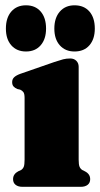

<svg xmlns="http://www.w3.org/2000/svg" viewBox="-20 -722 386 742"><path d="M284 -464V-105Q284 -85.5 287.5 -77.5Q291 -69.5 298 -65L308 -60Q318 -55 323.2 -47.5Q328.5 -40 328.5 -29.5Q328.5 -15.5 318.8 -7.8Q309 0 292 0H67Q50 0 40.2 -7.8Q30.5 -15.5 30.5 -29.5Q30.5 -40 35.8 -47.5Q41 -55 50.5 -60L61.5 -65Q68.5 -69.5 71.8 -77.5Q75 -85.5 75 -105V-343.5Q75 -359.5 70.5 -365.8Q66 -372 58 -375.5L47 -378Q37.5 -382 32.2 -388Q27 -394 27 -404.5Q27 -416 34.5 -423.2Q42 -430.5 58 -436.5L190.5 -482.5Q211.5 -489.5 224 -492.8Q236.5 -496 251.5 -496Q266 -496 275 -487Q284 -478 284 -464ZM80.4 -523Q44.8 -523 23.8 -546.8Q2.8 -570.5 2.8 -611.5Q2.8 -653.5 23.8 -677.5Q44.8 -701.5 80.4 -701.5Q116.4 -701.5 137.2 -677.5Q158 -653.5 158 -611.5Q158 -571 137.2 -547Q116.4 -523 80.4 -523ZM268 -523Q232.4 -523 211.2 -546.8Q190 -570.5 190 -611.5Q190 -653 211.2 -677.2Q232.4 -701.5 268 -701.5Q304.8 -701.5 325.6 -677.5Q346.4 -653.5 346.4 -611.5Q346.4 -571 325.6 -547Q304.8 -523 268 -523Z"/></svg>

Font: Fraunces
Style: Regular
Weight: 900
Version: Version 1.000;[b76b70a41]